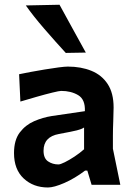

<svg xmlns="http://www.w3.org/2000/svg" viewBox="-20 -798 564 829"><path d="M187 11.5Q124 11.5 82.2 -27.5Q40.5 -66.5 40.5 -137Q40.5 -193 65.2 -225.8Q90 -258.5 127.5 -274.8Q165 -291 203.5 -297L346.5 -318Q348.5 -368.5 317.8 -387Q287 -405.5 244 -405.5Q236 -405.5 206.2 -398.2Q176.5 -391 138.8 -380.2Q101 -369.5 68 -359.5L62.5 -477.5Q80.5 -481.5 110.5 -487Q140.5 -492.5 173.2 -498Q206 -503.5 233.2 -507Q260.5 -510.5 273 -510.5Q330 -510.5 374.8 -492.2Q419.5 -474 445 -435Q470.5 -396 470.5 -334Q470.5 -309.5 469 -275Q467.5 -240.5 467.5 -211V-156Q475 -119.5 482.8 -81.5Q490.5 -43.5 499.5 0H375.5L357 -61.5H347.5Q302.5 -27.5 257.8 -8Q213 11.5 187 11.5ZM232.5 -88Q240.5 -88 259.8 -97.5Q279 -107 301.8 -122Q324.5 -137 343 -153.5V-247.5Q333 -240.5 312.2 -235.2Q291.5 -230 234.5 -219.5Q168 -207.5 168 -147Q168 -114.5 187.5 -101.2Q207 -88 232.5 -88ZM264 -569.5Q218.5 -619 170.8 -674.2Q123 -729.5 91.5 -774.5L237 -777.5Q265 -726.5 293.2 -675Q321.5 -623.5 350.5 -571Z"/></svg>

Font: Commissioner Loud SemiBold
Style: Regular
Weight: 600
Designer: Kostas Bartsokas
Foundry: Kostas Bartsokas
Version: Version 1.000; ttfautohint (v1.8.3)